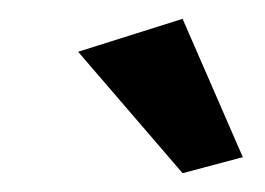

<svg xmlns="http://www.w3.org/2000/svg" viewBox="-20 -758 282 204"><path d="M174 -738 238 -591 174 -574 63 -703Z"/></svg>

Font: Arsenal SC
Style: Bold Italic
Weight: 700
Italic angle: -9.10001°
Designer: Andrij Shevchenko
Foundry: Stairsfor
Version: Version 2.001; ttfautohint (v1.8.4.7-5d5b)